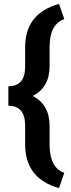

<svg xmlns="http://www.w3.org/2000/svg" viewBox="-20 -800 370 996"><path d="M286.1 175.8Q110.4 126.5 110.4 -51.3V-148.4Q110.4 -251.5 23.4 -251.5V-352.5Q108.4 -352.5 110.4 -449.7V-553.2Q110.4 -643.6 154.3 -699.2Q198.2 -754.9 286.1 -779.8L313.5 -701.2Q276.4 -687.5 257.3 -653.6Q238.3 -619.6 237.3 -559.6V-457Q237.3 -346.7 149.9 -302.2Q237.3 -257.3 237.3 -146.5V-43Q239.7 71.3 313.5 96.7Z"/></svg>

Font: Vazir
Style: Bold
Weight: 700
Designer: Saber Rastikerdar
Foundry: Saber Rastikerdar
Version: Version 30.0.0